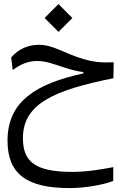

<svg xmlns="http://www.w3.org/2000/svg" viewBox="-20 -645 626 973"><path d="M332.5 308.1C413.6 308.1 505.4 291 553.7 272L554.2 202.1C497.6 212.4 423.8 226.1 345.7 226.1C152.3 226.1 96.2 170.4 96.2 54.7C96.2 -119.6 255.4 -188.5 554.7 -248.5L556.2 -329.1C486.3 -327.1 455.1 -330.1 393.6 -348.6C303.7 -376 248.5 -418 177.7 -418C125.5 -418 74.7 -398.9 36.6 -353.5L44.4 -290C78.6 -315.9 119.6 -335.9 167.5 -335.9C215.3 -335.9 252.9 -319.8 307.6 -302.2C349.6 -289.1 374.5 -283.2 402.3 -279.8V-272.9C162.1 -220.7 18.1 -130.9 18.1 67.9C18.1 237.3 116.2 308.1 332.5 308.1ZM276.4 -483.4 346.7 -553.7 276.4 -624.5 206.1 -553.7Z"/></svg>

Font: Cascadia Code SemiLight
Style: Regular
Weight: 350
Monospace: yes
Designer: Aaron Bell
Foundry: Saja Typeworks
Version: Version 2404.023